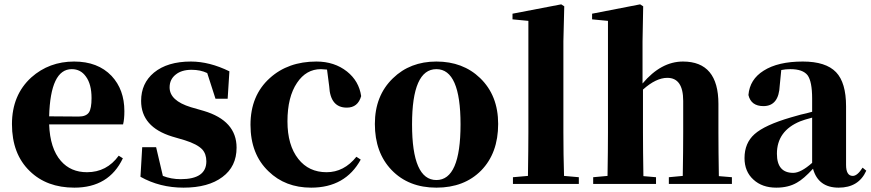

<svg xmlns="http://www.w3.org/2000/svg" viewBox="-20 -846 4004 883"><path d="M342 -310Q376 -310 389 -329Q401 -347 401 -395Q401 -459 375 -494Q351 -528 310 -528Q212 -528 206 -311ZM545 -118Q481 17 322 17Q195 17 117 -59Q35 -138 35 -275Q35 -409 124 -490Q206 -563 321 -563Q430 -563 493 -497Q552 -434 552 -335Q552 -297 546 -274H206Q210 -163 260 -106Q305 -54 380 -54Q471 -54 526 -130Z M917 -336Q1068 -291 1068 -167Q1068 -80 1003 -32Q938 17 824 17Q715 17 626 -33L634 -169H698L729 -37Q767 -22 811 -22Q929 -22 929 -104Q929 -138 910 -159Q887 -183 830 -201L772 -218Q629 -262 629 -382Q629 -463 688 -512Q750 -563 858 -563Q943 -563 1035 -518L1027 -392H971L933 -510Q902 -525 861 -525Q815 -525 788 -503Q760 -481 760 -444Q760 -383 858 -353Z M1484 -526Q1464 -528 1456 -528Q1388 -528 1346 -465Q1302 -400 1302 -288Q1302 -178 1352 -115Q1400 -54 1482 -54Q1562 -54 1619 -125L1639 -112Q1568 17 1411 17Q1292 17 1215 -58Q1132 -137 1132 -272Q1132 -407 1221 -487Q1305 -563 1435 -563Q1518 -563 1576 -517Q1631 -473 1641 -404Q1626 -351 1575 -351Q1499 -351 1494 -449Z M1781 -64Q1704 -144 1704 -276Q1704 -406 1787 -486Q1866 -563 1987 -563Q2109 -563 2188 -487Q2271 -407 2271 -276Q2271 -142 2193 -62Q2115 17 1987 17Q1859 17 1781 -64ZM2098 -274Q2098 -528 1987 -528Q1875 -528 1875 -274Q1875 -18 1987 -18Q2098 -18 2098 -274Z M2642 -31V0H2339V-31L2408 -37Q2410 -167 2410 -238V-750L2337 -757V-783L2561 -826L2575 -817L2571 -656V-238Q2571 -135 2574 -37Z M3346 -31V0H3056V-31L3120 -37Q3122 -153 3122 -238V-382Q3122 -488 3049 -488Q2997 -488 2937 -434V-238Q2937 -154 2939 -36L2997 -31V0H2708V-31L2774 -37Q2776 -155 2776 -238V-750L2703 -757V-783L2924 -826L2938 -817L2935 -656V-462Q3020 -563 3121 -563Q3284 -563 3284 -368V-238Q3284 -152 3286 -36Z M3715 -305Q3677 -295 3660 -288Q3553 -244 3553 -139Q3553 -51 3628 -51Q3663 -51 3715 -97ZM3517 -510 3501 -504ZM3964 -61Q3929 17 3837 17Q3743 17 3719 -70Q3676 -23 3645 -6Q3606 17 3550 17Q3485 17 3445 -20Q3404 -57 3404 -119Q3404 -188 3450 -229Q3497 -271 3617 -306Q3636 -311 3663 -319L3689 -325L3715 -332V-393Q3715 -471 3694 -500Q3672 -528 3615 -528Q3593 -528 3573 -524L3566 -453Q3562 -358 3491 -358Q3434 -358 3422 -409Q3428 -481 3492 -521Q3558 -563 3672 -563Q3778 -563 3825 -514Q3871 -466 3871 -357V-88Q3871 -37 3902 -37Q3923 -37 3947 -75Z"/></svg>

Font: Source Han Serif SC Heavy
Style: Regular
Weight: 900
Designer: Ryoko NISHIZUKA  (kana & ideographs); Frank Grießhammer (Latin, Greek & Cyrillic); Wenlong ZHANG  (bopomofo); Sandoll Co
Foundry: Adobe Systems Incorporated
Version: Version 1.001 October 20, 2017